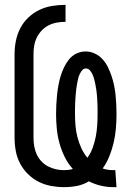

<svg xmlns="http://www.w3.org/2000/svg" viewBox="-20 -763 540 791"><path d="M447 8Q421 8 395.5 2Q370 -4 346 -16Q323 -2 297 3Q271 8 244 8Q217 8 190 3Q163 -2 138.5 -14.5Q114 -27 94.5 -46.5Q75 -66 62.5 -90Q50 -114 45 -141Q40 -168 40 -195V-540Q40 -568 45.5 -595Q51 -622 63.5 -646.5Q76 -671 96.5 -690.5Q117 -710 142 -722Q167 -734 194.5 -738.5Q222 -743 250 -743V-673Q232 -673 214.5 -670Q197 -667 181 -659Q165 -651 152.5 -638Q140 -625 132 -609Q124 -593 121 -575.5Q118 -558 118 -540V-195Q118 -178 121 -160.5Q124 -143 131 -127.5Q138 -112 150 -99Q162 -86 177 -78Q192 -70 209 -66Q226 -62 243 -62Q253 -62 262 -63Q271 -64 280 -67Q260 -89 246.5 -116.5Q233 -144 225 -173Q217 -202 214 -232.5Q211 -263 211 -293Q211 -313 212 -332.5Q213 -352 215 -371.5Q217 -391 220.5 -410.5Q224 -430 229.5 -448.5Q235 -467 243.5 -485Q252 -503 264.5 -518.5Q277 -534 295 -542.5Q313 -551 333 -551Q352 -551 370.5 -542.5Q389 -534 402.5 -519Q416 -504 424.5 -486.5Q433 -469 439.5 -450Q446 -431 450 -411.5Q454 -392 456 -372.5Q458 -353 459 -333Q460 -313 460 -293Q460 -264 457.5 -234.5Q455 -205 448.5 -176.5Q442 -148 431 -120.5Q420 -93 403 -69Q414 -65 425.5 -63.5Q437 -62 448 -62H455L460 8ZM340 -113Q354 -132 362 -154.5Q370 -177 374.5 -200Q379 -223 380.5 -246.5Q382 -270 382 -293Q382 -303 382 -313.5Q382 -324 381.5 -334Q381 -344 380.5 -354.5Q380 -365 379 -375Q378 -385 376.5 -395Q375 -405 373 -415Q371 -425 368.5 -435Q366 -445 362 -454.5Q358 -464 351 -472.5Q344 -481 334 -481Q324 -481 317.5 -472.5Q311 -464 307 -454.5Q303 -445 301 -435Q299 -425 297 -415Q295 -405 294 -395Q293 -385 292 -374.5Q291 -364 290.5 -354Q290 -344 289.5 -334Q289 -324 289 -313.5Q289 -303 289 -293Q289 -269 291 -245Q293 -221 299 -198Q305 -175 315 -153Q325 -131 340 -113Z"/></svg>

Font: Iosevka Curly Slab
Style: Regular
Weight: 400
Monospace: yes
Designer: Belleve Invis
Foundry: Belleve Invis
Version: Version 22.1.2; ttfautohint (v1.8.4)